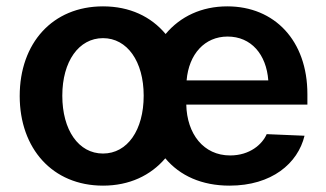

<svg xmlns="http://www.w3.org/2000/svg" viewBox="-20 -573 1027 604"><path d="M304 11C387 11 454 -21 500 -75C546 -20 615 11 702 11C835 11 917 -59 938 -146L819 -151C805 -119 766 -84 704 -84C620 -84 568 -152 566 -244H947V-277C947 -445 844 -553 695 -553C614 -553 547 -521 501 -466C455 -521 388 -553 304 -553C145 -553 42 -437 42 -271C42 -106 145 11 304 11ZM176 -272C176 -380 228 -453 304 -453C380 -453 432 -380 432 -272C432 -164 381 -90 304 -90C227 -90 176 -164 176 -272ZM567 -320C574 -403 624 -458 696 -458C770 -458 818 -402 824 -320Z"/></svg>

Font: Wafeq Semi Bold
Style: Regular
Weight: 600
Designer: Rasmus Andersson & Azza Alameddine
Foundry: Google & TypeTogether
Version: Version 3.000;January 28, 2025;FontCreator 15.0.0.3014 64-bi